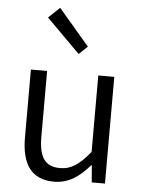

<svg xmlns="http://www.w3.org/2000/svg" viewBox="-59 -909 719 968"><g transform="rotate(5 301.0 -425.0)"><path d="M251 13C326 13 380 -27 431 -86H434L441 0H508V-540H427V-153C373 -87 332 -58 275 -58C200 -58 168 -103 168 -207V-540H86V-197C86 -59 138 13 251 13ZM319 -639 362 -680 206 -863 149 -809Z"/></g></svg>

Font: Noto Sans JP DemiLight
Style: Regular
Weight: 350
Designer: Ryoko NISHIZUKA 西塚涼子 (kana, bopomofo & ideographs); Paul D. Hunt (Latin, Greek & Cyrillic); Sandoll Communications 산돌커뮤니
Foundry: Adobe
Version: Version 2.004;hotconv 1.0.118;makeotfexe 2.5.65603